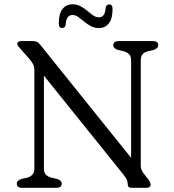

<svg xmlns="http://www.w3.org/2000/svg" viewBox="-20 -896 832 916"><path d="M274.5 -20Q274.5 0 249.5 0H85.5Q60 0 60 -20Q60 -35 83 -42.5L106 -47.5Q124.5 -52 134.2 -62.2Q144 -72.5 144 -92V-560.5Q144 -579 137.2 -591Q130.5 -603 119.5 -615.5L76.5 -664.5Q69.5 -672 66 -676.8Q62.5 -681.5 62.5 -687Q62.5 -700 81.5 -700H135.5Q147 -700 155.2 -696.8Q163.5 -693.5 172 -682.5L605.5 -143V-608Q605.5 -627.5 595.5 -637.8Q585.5 -648 566.5 -652.5L543.5 -657.5Q520.5 -665 520.5 -680Q520.5 -700 546 -700H710Q735 -700 735 -680Q735 -665 712.5 -657.5L689.5 -652.5Q670.5 -648 661 -637.8Q651.5 -627.5 651.5 -608V-106Q651.5 -94.5 655.2 -86Q659 -77.5 664.5 -69.5L687.5 -40.5Q698.5 -24 698.5 -16.5Q698.5 0 678 0H607.5Q589.5 0 589.5 -16.5Q589.5 -29.5 584.8 -39Q580 -48.5 567 -65.5L189.5 -535V-92Q189.5 -72.5 199.5 -62.2Q209.5 -52 229 -47.5L252 -42.5Q274.5 -35 274.5 -20ZM451.5 -762Q430.5 -762 413.2 -771.5Q396 -781 381.2 -793.2Q366.5 -805.5 353.2 -815Q340 -824.5 326 -824.5Q296 -824.5 293.5 -779Q291 -762.5 277 -762.5Q260.5 -762.5 260.5 -784.5Q260.5 -830.5 278.2 -853Q296 -875.5 326 -875.5Q347.5 -875.5 364.5 -866.2Q381.5 -857 396.2 -844.5Q411 -832 424.2 -822.8Q437.5 -813.5 452 -813.5Q481.5 -813.5 484 -858Q486.5 -875 501 -875Q517 -875 517 -853Q517 -807 499.2 -784.5Q481.5 -762 451.5 -762Z"/></svg>

Font: Fraunces 9pt S100 Light
Style: Regular
Weight: 300
Version: Version 1.000; ttfautohint (v1.8.3)